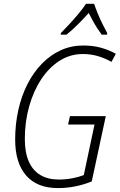

<svg xmlns="http://www.w3.org/2000/svg" viewBox="-20 -959 617 989"><path d="M277.8 9.8Q170.9 9.8 114.5 -55.2Q58.1 -120.1 58.1 -240.2Q58.1 -319.8 74.5 -392.8Q90.8 -465.8 121.8 -526.4Q152.8 -586.9 196.3 -631.3Q239.7 -675.8 293.2 -700.2Q346.7 -724.6 408.2 -724.6Q460 -724.6 501 -712.9Q542 -701.2 576.7 -682.1L554.2 -640.1Q522 -658.7 485.1 -669.7Q448.2 -680.7 406.2 -680.7Q341.3 -680.7 286.6 -645.8Q231.9 -610.8 191.9 -549.8Q151.9 -488.8 129.9 -409.9Q107.9 -331.1 107.9 -242.7Q107.9 -173.3 128.4 -127Q148.9 -80.6 188 -57.4Q227.1 -34.2 282.2 -34.2Q318.4 -34.2 351.8 -40.5Q385.3 -46.9 411.6 -57.1L466.8 -317.4H330.6L340.3 -360.8H524.9L452.6 -24.4Q413.1 -8.3 369.1 0.7Q325.2 9.8 277.8 9.8ZM293 -780.3 293.5 -788.6Q314 -809.1 338.1 -835.4Q362.3 -861.8 385.3 -889.2Q408.2 -916.5 422.9 -939.5H464.8Q471.7 -918.5 483.2 -890.4Q494.6 -862.3 508.3 -834.7Q522 -807.1 532.2 -788.6L531.2 -780.3H503.9Q492.7 -795.4 480.7 -814Q468.8 -832.5 457.8 -852.5Q446.8 -872.6 437 -892.1Q411.1 -863.3 381.6 -833.7Q352.1 -804.2 322.3 -780.3Z"/></svg>

Font: Open Sans SemiCondensed Light
Style: Italic
Weight: 300
Width: 4
Italic angle: -12°
Designer: Monotype Design Team
Foundry: Monotype Imaging Inc.
Version: Version 3.000